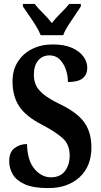

<svg xmlns="http://www.w3.org/2000/svg" viewBox="-20 -951 515 981"><path d="M227 10Q149 10 105.5 -10Q62 -30 44.5 -61.5Q27 -93 27 -127Q27 -174 54.5 -194.5Q82 -215 118 -215Q120 -130 156.5 -87.5Q193 -45 240 -45Q287 -45 311.5 -76.5Q336 -108 336 -157Q336 -213 299.5 -245.5Q263 -278 196 -313Q112 -356 78 -408Q44 -460 44 -535Q44 -593 71 -635.5Q98 -678 144.5 -701Q191 -724 249 -724Q309 -724 348 -706.5Q387 -689 406.5 -661.5Q426 -634 426 -605Q426 -571 403 -551.5Q380 -532 327 -532Q327 -566 316 -597Q305 -628 284.5 -648Q264 -668 233 -668Q197 -668 175 -642Q153 -616 153 -568Q153 -539 164 -515Q175 -491 204.5 -467.5Q234 -444 290 -417Q376 -375 411.5 -324.5Q447 -274 447 -198Q447 -101 386.5 -45.5Q326 10 227 10ZM188 -771Q179 -794 162.5 -820.5Q146 -847 128 -873Q110 -899 97 -918V-931H157Q173 -910 200 -883.5Q227 -857 245 -833Q263 -857 290 -883.5Q317 -910 334 -931H393V-918Q381 -899 363 -873Q345 -847 328 -820.5Q311 -794 303 -771Z"/></svg>

Font: Noto Serif Hebrew ExtraCondensed
Style: Bold
Weight: 700
Width: 2
Designer: Monotype Design Team
Foundry: Monotype Imaging Inc.
Version: Version 2.004; ttfautohint (v1.8.4.7-5d5b)